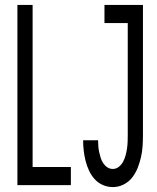

<svg xmlns="http://www.w3.org/2000/svg" viewBox="-20 -755 640 783"><path d="M440 8Q419 8 399.5 -0.5Q380 -9 366 -24.5Q352 -40 343 -59.5Q334 -79 329 -99Q324 -119 321.5 -140Q319 -161 319 -182Q319 -183 319 -183Q319 -183 319 -183H380Q380 -170 381 -158Q382 -146 384.5 -134.5Q387 -123 390.5 -111.5Q394 -100 401 -89.5Q408 -79 418 -72.5Q428 -66 440 -66Q454 -66 465 -75Q476 -84 482.5 -96.5Q489 -109 492.5 -122.5Q496 -136 498 -149.5Q500 -163 500.5 -177Q501 -191 501 -205V-661H406V-735H563V-205Q563 -182 561.5 -159Q560 -136 555 -114Q550 -92 541.5 -70.5Q533 -49 519 -31Q505 -13 484 -2.5Q463 8 440 8ZM51 0V-735H113V-74H269V0Z"/></svg>

Font: Iosevka SS04 Extended
Style: Regular
Weight: 400
Width: 7
Monospace: yes
Designer: Belleve Invis
Foundry: Belleve Invis
Version: Version 19.0.0; ttfautohint (v1.8.4)